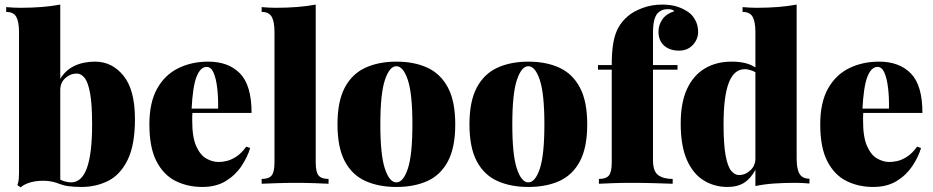

<svg xmlns="http://www.w3.org/2000/svg" viewBox="-20 -802 4072 838"><path d="M395 -533Q469 -533 519 -471.5Q569 -410 569 -282Q569 -169 537 -104Q505 -39 452 -12.5Q399 14 336 14Q302 14 274 10Q246 6 220 -10L231 -26Q244 -16 260 -11Q276 -6 290 -6Q337 -6 359.5 -69Q382 -132 382 -259Q382 -348 373 -396Q364 -444 349 -462.5Q334 -481 315 -481Q287 -481 265 -461Q243 -441 243 -409V-458Q266 -496 305 -514.5Q344 -533 395 -533ZM243 -782V2Q210 -12 175.5 -13Q141 -14 113 -6Q85 2 70 16L56 6Q61 -8 62 -21.5Q63 -35 63 -49V-662Q63 -707 51 -728.5Q39 -750 7 -750V-771Q39 -768 69 -768Q119 -768 162.5 -771.5Q206 -775 243 -782Z M889 -533Q977 -533 1027.5 -481.5Q1078 -430 1078 -309H765L763 -328H932Q933 -377 928 -418.5Q923 -460 912 -485Q901 -510 882 -510Q855 -510 838 -467.5Q821 -425 816 -322L820 -314Q819 -304 819 -294Q819 -284 819 -273Q819 -203 836.5 -164Q854 -125 880.5 -110Q907 -95 934 -95Q948 -95 967.5 -99Q987 -103 1010 -117.5Q1033 -132 1055 -162L1072 -156Q1060 -116 1033.5 -76.5Q1007 -37 965 -11.5Q923 14 863 14Q799 14 746.5 -12Q694 -38 663 -98Q632 -158 632 -259Q632 -355 666 -415.5Q700 -476 758.5 -504.5Q817 -533 889 -533Z M1358 -782V-93Q1358 -51 1370.5 -36Q1383 -21 1414 -21V0Q1394 -1 1354 -2.5Q1314 -4 1272 -4Q1230 -4 1187 -2.5Q1144 -1 1122 0V-21Q1153 -21 1165.5 -36Q1178 -51 1178 -93V-662Q1178 -707 1166 -728.5Q1154 -750 1122 -750V-771Q1154 -768 1184 -768Q1234 -768 1277.5 -771.5Q1321 -775 1358 -782Z M1710 -533Q1788 -533 1845.5 -506.5Q1903 -480 1935 -420Q1967 -360 1967 -259Q1967 -158 1935 -98Q1903 -38 1845.5 -12Q1788 14 1710 14Q1633 14 1575 -12Q1517 -38 1485 -98Q1453 -158 1453 -259Q1453 -360 1485 -420Q1517 -480 1575 -506.5Q1633 -533 1710 -533ZM1710 -513Q1680 -513 1660 -453Q1640 -393 1640 -259Q1640 -125 1660 -65.5Q1680 -6 1710 -6Q1740 -6 1760 -65.5Q1780 -125 1780 -259Q1780 -393 1760 -453Q1740 -513 1710 -513Z M2286 -533Q2364 -533 2421.5 -506.5Q2479 -480 2511 -420Q2543 -360 2543 -259Q2543 -158 2511 -98Q2479 -38 2421.5 -12Q2364 14 2286 14Q2209 14 2151 -12Q2093 -38 2061 -98Q2029 -158 2029 -259Q2029 -360 2061 -420Q2093 -480 2151 -506.5Q2209 -533 2286 -533ZM2286 -513Q2256 -513 2236 -453Q2216 -393 2216 -259Q2216 -125 2236 -65.5Q2256 -6 2286 -6Q2316 -6 2336 -65.5Q2356 -125 2356 -259Q2356 -393 2336 -453Q2316 -513 2286 -513Z M2870 -782Q2910 -782 2939 -772Q2968 -762 2990 -745Q3004 -734 3015.5 -712.5Q3027 -691 3027 -662Q3027 -631 3004 -606Q2981 -581 2944 -581Q2903 -581 2878.5 -603Q2854 -625 2854 -664Q2854 -693 2871 -717.5Q2888 -742 2923 -753Q2920 -757 2913.5 -759.5Q2907 -762 2896 -762Q2879 -762 2868 -757Q2857 -752 2849 -743Q2840 -732 2835 -712Q2830 -692 2830 -652V-518H2937V-498H2830V-103Q2830 -54 2853 -37.5Q2876 -21 2916 -21V0Q2888 -1 2838 -2.5Q2788 -4 2732 -4Q2692 -4 2653 -2.5Q2614 -1 2594 0V-21Q2625 -21 2637.5 -36Q2650 -51 2650 -93V-498H2590V-518H2650Q2650 -577 2657 -616Q2664 -655 2679.5 -682.5Q2695 -710 2721 -732Q2744 -752 2784 -767Q2824 -782 2870 -782Z M3457 -782V-110Q3457 -65 3469.5 -43.5Q3482 -22 3513 -22V-1Q3482 -4 3451 -4Q3401 -4 3358 -1Q3315 2 3277 10V-662Q3277 -707 3265 -728.5Q3253 -750 3221 -750V-771Q3253 -768 3283 -768Q3333 -768 3376.5 -771.5Q3420 -775 3457 -782ZM3173 -533Q3217 -533 3247 -522.5Q3277 -512 3300 -489L3289 -478Q3276 -489 3260 -494.5Q3244 -500 3230 -500Q3184 -500 3161 -441Q3138 -382 3138 -260Q3138 -172 3147 -123.5Q3156 -75 3171.5 -56.5Q3187 -38 3205 -38Q3233 -38 3255 -58.5Q3277 -79 3277 -110V-61Q3257 -23 3228 -4.5Q3199 14 3155 14Q3098 14 3051.5 -14.5Q3005 -43 2978 -104Q2951 -165 2951 -263Q2951 -354 2978.5 -413.5Q3006 -473 3056 -503Q3106 -533 3173 -533Z M3817 -533Q3905 -533 3955.5 -481.5Q4006 -430 4006 -309H3693L3691 -328H3860Q3861 -377 3856 -418.5Q3851 -460 3840 -485Q3829 -510 3810 -510Q3783 -510 3766 -467.5Q3749 -425 3744 -322L3748 -314Q3747 -304 3747 -294Q3747 -284 3747 -273Q3747 -203 3764.5 -164Q3782 -125 3808.5 -110Q3835 -95 3862 -95Q3876 -95 3895.5 -99Q3915 -103 3938 -117.5Q3961 -132 3983 -162L4000 -156Q3988 -116 3961.5 -76.5Q3935 -37 3893 -11.5Q3851 14 3791 14Q3727 14 3674.5 -12Q3622 -38 3591 -98Q3560 -158 3560 -259Q3560 -355 3594 -415.5Q3628 -476 3686.5 -504.5Q3745 -533 3817 -533Z"/></svg>

Font: Playfair Display Black
Style: Regular
Weight: 900
Designer: Claus Eggers Sørensen
Foundry: Claus Eggers Sørensen
Version: Version 1.203